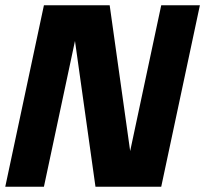

<svg xmlns="http://www.w3.org/2000/svg" viewBox="-31 -710 780 730"><path d="M332 0 235 -690H386L483 0ZM-11 0 136 -690H283L136 0ZM435 0 582 -690H729L582 0Z"/></svg>

Font: Radio Canada Big
Style: Bold Italic
Weight: 700
Italic angle: -12°
Designer: Étienne Aubert Bonn
Foundry: Coppers and Brasses
Version: Version 1.001